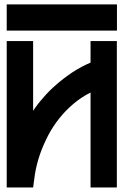

<svg xmlns="http://www.w3.org/2000/svg" viewBox="-20 -832 549 852"><path d="M9.8 -696.3V-812.5H499V-696.3ZM381.8 -649.9H498.5V0H381.8V-421.4Q340.3 -400.4 306.2 -371.6Q270.5 -341.3 242.7 -306.2Q213.9 -270 192.9 -229.5Q170.9 -186.5 156.7 -145.5Q142.1 -102.5 134.8 -57.6L127 0H9.8V-649.9H127V-340.3Q145 -368.2 171.9 -398.4Q197.3 -428.7 230.5 -457Q260.3 -483.4 300.8 -510.7Q340.3 -536.6 381.8 -554.2Z"/></svg>

Font: Sangha Kali
Style: Regular
Weight: 400
Designer: Seslavinskaya Anna
Foundry: Popkern
Version: Version 2.000;PS 002.000;hotconv 1.0.88;makeotf.lib2.5.64775